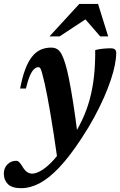

<svg xmlns="http://www.w3.org/2000/svg" viewBox="-84 -697 612 978"><path d="M48 -246H18.5Q29 -302 43.8 -341.8Q58.5 -381.5 77.8 -406.5Q97 -431.5 121.5 -443Q146 -454.5 176.5 -454.5Q194 -454.5 206.5 -447.2Q219 -440 228.8 -422.5Q238.5 -405 248 -374.5Q257.5 -344.5 267.5 -294.5Q277.5 -244.5 289 -171.8Q300.5 -99 312.5 -0.5L210.5 128Q199.5 49.5 190 -11.8Q180.5 -73 172.5 -120Q164.5 -167 157.5 -203.8Q150.5 -240.5 144 -270Q135 -309 129.8 -327Q124.5 -345 120.8 -350Q117 -355 111.5 -355Q101 -355 90 -345.2Q79 -335.5 68.5 -311.8Q58 -288 48 -246ZM254 26 272.5 23.5Q308 -30.5 333 -83Q358 -135.5 373 -191Q388 -246.5 394.8 -308.2Q401.5 -370 401 -442Q417 -446.5 439 -448.8Q461 -451 480 -451Q494 -451 501 -445.5Q508 -440 508 -427.5Q508 -401.5 501.2 -366.8Q494.5 -332 480.5 -290Q466.5 -248 445.5 -200.2Q424.5 -152.5 396.2 -100.2Q368 -48 332 6.5Q272 98.5 219.2 154.5Q166.5 210.5 118.5 236Q70.5 261.5 23.5 261.5Q-23 261.5 -43.8 240.8Q-64.5 220 -64.5 187.5Q-64.5 158.5 -46 140.2Q-27.5 122 -2 122Q6.5 122 13.8 129Q21 136 32 154Q43 172.5 55 180Q67 187.5 79.5 187.5Q101.5 187.5 131 168.8Q160.5 150 192.5 114Q224.5 78 254 26ZM168 -511.5 320 -677H415.5L467 -511.5H426.5L335 -617H379.5L219.5 -511.5Z"/></svg>

Font: Newsreader 24pt
Style: Bold Italic
Weight: 700
Italic angle: -17°
Designer: Hugues Gentile
Foundry: Production Type
Version: Version 1.003